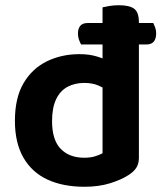

<svg xmlns="http://www.w3.org/2000/svg" viewBox="-20 -699 618 734"><path d="M540 -529H290Q286 -536 282 -547Q278 -558 278 -570Q278 -611 315 -611H566Q569 -605 573 -594.5Q577 -584 577 -572Q577 -529 540 -529ZM372 -113V-419H511V-96Q511 -73 501 -57.5Q491 -42 470 -29Q444 -12 401 1.5Q358 15 303 15Q221 15 161.5 -12.5Q102 -40 69.5 -96.5Q37 -153 37 -237Q37 -325 70 -381Q103 -437 159 -464.5Q215 -492 284 -492Q320 -492 349 -483.5Q378 -475 396 -464V-348Q381 -361 357.5 -371.5Q334 -382 302 -382Q266 -382 238 -367Q210 -352 194.5 -319.5Q179 -287 179 -236Q179 -164 212 -130Q245 -96 302 -96Q326 -96 343.5 -101.5Q361 -107 372 -113ZM511 -391H372V-671Q380 -673 397.5 -676Q415 -679 434 -679Q475 -679 493 -665.5Q511 -652 511 -614Z"/></svg>

Font: BalooTamma2Bold
Style: Bold
Weight: 700
Designer: Divya Kowshik, Shuchita Grover and Ek Type
Foundry: Ek Type
Version: Version 1.700